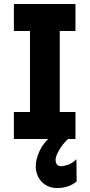

<svg xmlns="http://www.w3.org/2000/svg" viewBox="-20 -700 451 967"><path d="M50 0V-136H131V-544H50V-680H360V-544H281V-136H360V0ZM268 247Q234 247 209.5 231.5Q185 216 172.5 191Q160 166 160 138Q160 104 177.5 64.5Q195 25 227 -4H327Q296 24 278 55.5Q260 87 260 104Q260 120 267 128.5Q274 137 287 137Q303 137 324.5 129Q346 121 365 102L366 214Q347 230 322 238.5Q297 247 268 247Z"/></svg>

Font: Teachers
Style: Bold
Weight: 700
Designer: Alfredo Marco Pradil, Chank Diesel
Version: Version 1.001